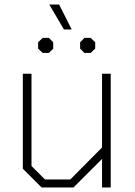

<svg xmlns="http://www.w3.org/2000/svg" viewBox="-20 -821 590 841"><path d="M80 -82V-498H118V-94L177 -35H288L427 -175V-498H465V0H427V-125L302 0H162ZM196 -801H239L294 -692H260ZM147 -608V-636L167 -655H194L213 -636V-608L194 -589H167ZM331 -608V-636L350 -655H377L397 -636V-608L377 -589H350Z"/></svg>

Font: Chakra Petch ExtraLight
Style: Regular
Weight: 275
Designer: Katatrad Aksorn Co.,Ltd.
Foundry: Cadson Demak Co.,Ltd.
Version: Version 1.000; ttfautohint (v1.6)